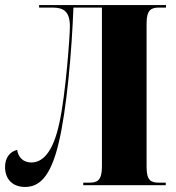

<svg xmlns="http://www.w3.org/2000/svg" viewBox="-21 -734 699 761"><path d="M78 7C132 7 178 -28 211 -165C244 -300 264 -540 270 -704H383V-74C383 -18 364 -10 333 -10H309V0H636V-10H610C579 -10 560 -17 560 -71V-641C560 -696 579 -704 610 -704H637V-714H134V-704H187C231 -704 256 -689 256 -629C256 -589 239 -359 215 -250C188 -120 142 -90 103 -90C71 -90 51 -111 47 -140C19 -133 -1 -110 -1 -72C-1 -25 28 7 78 7Z"/></svg>

Font: Noto Serif Display Condensed Black
Style: Regular
Weight: 900
Width: 3
Designer: Monotype Design Team
Foundry: Monotype Imaging Inc.
Version: Version 2.009